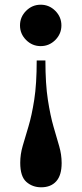

<svg xmlns="http://www.w3.org/2000/svg" viewBox="-20 -473 347 816"><path d="M155 323Q118 323 92 300Q66 277 66 219Q66 183 76.5 147Q87 111 101 64.5Q115 18 125.5 -49Q136 -116 136 -216H173Q173 -116 183.5 -48.5Q194 19 207.5 65.5Q221 112 231.5 148Q242 184 242 220Q242 272 219 297.5Q196 323 155 323ZM153 -277Q117 -277 91 -303Q65 -329 65 -365Q65 -401 91 -427Q117 -453 153 -453Q189 -453 215 -427Q241 -401 241 -365Q241 -329 215 -303Q189 -277 153 -277Z"/></svg>

Font: Libre Bodoni
Style: Bold
Weight: 700
Designer: Pablo Impallari, Rodrigo Fuenzalida
Foundry: Impallari Type
Version: Version 2.005;gftools[0.9.23]